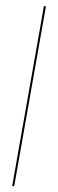

<svg xmlns="http://www.w3.org/2000/svg" viewBox="-102 -774 290 961"><g transform="rotate(10 43.0 -293.0)"><path d="M38.5 164.5V-750H48.5V164.5Z"/></g></svg>

Font: Imbue 100pt
Style: Regular
Weight: 400
Designer: Tyler Finck
Foundry: Etcetera Type Company
Version: Version 1.102; ttfautohint (v1.8.3)